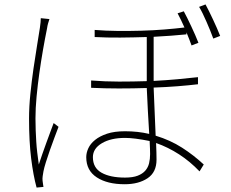

<svg xmlns="http://www.w3.org/2000/svg" viewBox="-20 -813 1040 866"><path d="M907 -793 878 -782Q886 -769 894.5 -751.5Q903 -734 911.5 -714.5Q920 -695 928 -675.5Q936 -656 942 -639L973 -651Q967 -667 958.5 -686Q950 -705 941 -724.5Q932 -744 923 -762Q914 -780 907 -793ZM873 -433V-465Q828 -460 779 -455.5Q730 -451 673 -448V-647Q715 -649 752 -652Q789 -655 821 -658V-667Q828 -651 833.5 -636Q839 -621 844 -608L875 -620Q869 -636 860.5 -655Q852 -674 843 -693.5Q834 -713 825 -731Q816 -749 809 -762L781 -753Q788 -740 796 -723.5Q804 -707 812 -689Q771 -684 721 -680Q671 -676 617.5 -674.5Q564 -673 510 -673.5Q456 -674 407 -678V-646Q462 -643 522 -643.5Q582 -644 642 -646V-447Q579 -445 516.5 -445Q454 -445 391 -450V-417Q452 -414 515.5 -414Q579 -414 642 -416Q644 -368 647 -312.5Q650 -257 653 -209Q602 -221 544 -221Q496 -221 463 -210Q430 -199 409 -182Q388 -165 378.5 -144.5Q369 -124 369 -104Q369 -44 416.5 -13Q464 18 542 18Q605 18 645.5 -9Q686 -36 686 -93Q686 -107 685.5 -126Q685 -145 684 -168Q738 -149 787.5 -117Q837 -85 880 -40L899 -71Q854 -113 801 -147Q748 -181 682 -201Q680 -252 677.5 -309.5Q675 -367 673 -418Q730 -420 780.5 -424Q831 -428 873 -433ZM203 -727 164 -731Q164 -723 163 -712.5Q162 -702 160 -688Q155 -655 147 -607Q139 -559 131 -503.5Q123 -448 117 -389.5Q111 -331 111 -278Q111 -175 120.5 -98.5Q130 -22 145 33L176 30Q175 25 174 17Q173 9 172 2Q171 -8 172.5 -18.5Q174 -29 176 -40Q179 -56 187 -81.5Q195 -107 205 -135.5Q215 -164 225.5 -192Q236 -220 244 -241L222 -258Q215 -240 206.5 -216.5Q198 -193 188.5 -167.5Q179 -142 170.5 -117Q162 -92 155 -71Q151 -100 148 -125Q145 -150 143.5 -175Q142 -200 141 -225Q140 -250 140 -279Q140 -325 145 -377.5Q150 -430 157.5 -483.5Q165 -537 174 -588.5Q183 -640 192 -684Q194 -698 197 -708Q200 -718 203 -727ZM657 -118Q657 -96 652.5 -77Q648 -58 635.5 -43.5Q623 -29 601 -20.5Q579 -12 544 -12Q477 -12 438 -34Q399 -56 399 -104Q399 -143 439.5 -167Q480 -191 544 -191Q585 -191 655 -177Q656 -157 656.5 -142.5Q657 -128 657 -118Z"/></svg>

Font: Spoqa Han Sans Neo Thin
Style: Regular
Weight: 100
Designer: [Spoqa Han Sans Neo] Dong-huui Kim  Younghwa Kang  Yujin Lee  [Noto Sans] Ryoko NISHIZUKA  (kana & ideographs); Paul D. 
Foundry: Spoqa (http://www.spoqa-han-sans.com)
Version: Version 1.100;hotconv 1.0.109;makeotfexe 2.5.65596